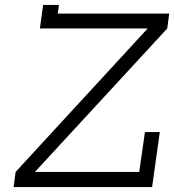

<svg xmlns="http://www.w3.org/2000/svg" viewBox="-20 -755 703 775"><path d="M625 -222H565L542 -61H121L655 -640L663 -700H213L218 -735H154L141 -640H576L43 -61L35 0H594Z"/></svg>

Font: Josefin Slab Thin SemiBold
Style: Italic
Weight: 600
Italic angle: -12°
Version: Version 2.000